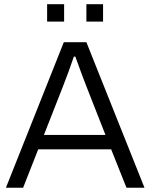

<svg xmlns="http://www.w3.org/2000/svg" viewBox="-20 -885 709 905"><path d="M202.1 -783.2V-865.2H282.2V-783.2ZM387.2 -783.2V-865.2H465.8V-783.2ZM7.8 0 280.8 -686H387.2L661.1 0H576.2L503.9 -181.2H160.2L88.9 0ZM187 -249H477.1L387.2 -478Q374 -510.7 335 -618.2H328.1Q305.7 -551.3 276.9 -478Z"/></svg>

Font: Archivo Light
Style: Regular
Weight: 300
Designer: Hector Gatti
Foundry: Omnibus-Type
Version: Version 2.001